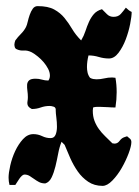

<svg xmlns="http://www.w3.org/2000/svg" viewBox="-20 -602 455 627"><path d="M103 -582Q137 -582 157 -571Q177 -560 190.5 -543.5Q204 -527 215.5 -507.5Q227 -488 245 -470Q254 -485 259 -500.5Q264 -516 270.5 -530.5Q277 -545 286.5 -556Q296 -567 313 -572Q321 -564 329.5 -555.5Q338 -547 351 -547Q366 -547 374.5 -556.5Q383 -566 391 -577Q401 -567 410 -563Q410 -549 405 -523.5Q400 -498 390.5 -473Q381 -448 367 -429.5Q353 -411 336 -411Q319 -411 302.5 -416Q286 -421 269 -421Q264 -401 264 -383Q264 -374 266 -365Q268 -356 274 -348Q279 -345 284.5 -344Q290 -343 295 -343Q308 -343 320.5 -346Q333 -349 346 -349L357 -348Q359 -337 360 -325Q361 -313 361 -301Q361 -289 360 -276.5Q359 -264 357 -251Q345 -251 332.5 -252Q320 -253 308 -253Q302 -253 296 -253Q290 -253 284 -251L283 -241Q283 -222 288.5 -207.5Q294 -193 303 -180.5Q312 -168 323.5 -157Q335 -146 347 -134L354 -133Q364 -133 370.5 -142Q377 -151 386 -154L395 -157Q400 -153 404.5 -149Q409 -145 409 -138Q409 -125 400 -101Q391 -77 377.5 -53.5Q364 -30 347 -12.5Q330 5 315 5Q288 5 268 -8.5Q248 -22 234 -42Q220 -62 209.5 -85.5Q199 -109 191 -129L181 -139Q174 -122 170 -100.5Q166 -79 161 -58.5Q156 -38 148.5 -22.5Q141 -7 128 -3Q116 -3 107.5 -7.5Q99 -12 91.5 -17.5Q84 -23 76.5 -27.5Q69 -32 60 -32Q56 -32 51.5 -28Q47 -24 43 -18Q39 -12 35.5 -6.5Q32 -1 30 2H11Q8 -10 8 -22Q8 -37 13.5 -61.5Q19 -86 29.5 -108.5Q40 -131 55 -147.5Q70 -164 89 -164Q104 -164 117.5 -157.5Q131 -151 145 -151Q157 -151 161.5 -162Q166 -173 166 -188Q166 -203 164 -218Q162 -233 162 -241Q163 -251 155.5 -253.5Q148 -256 142 -256Q127 -256 113 -251Q99 -246 84 -246Q76 -250 73 -254Q70 -258 69.5 -262.5Q69 -267 70 -272.5Q71 -278 71 -285Q71 -295 69.5 -305.5Q68 -316 68.5 -325Q69 -334 75 -339.5Q81 -345 96 -345Q107 -345 117 -342Q127 -339 138 -339Q143 -346 143 -355Q143 -366 137 -377.5Q131 -389 122.5 -399Q114 -409 103.5 -417.5Q93 -426 84 -431Q70 -438 58 -437Q46 -436 35 -441Q30 -443 28.5 -447.5Q27 -452 27 -457Q27 -460 28 -463.5Q29 -467 30 -470Q38 -481 48.5 -491.5Q59 -502 65 -514Q68 -520 70.5 -531Q73 -542 77 -553.5Q81 -565 87 -573.5Q93 -582 103 -582Z"/></svg>

Font: CAT Schmalfette Thannhaeuser
Style: Regular
Weight: 700
Designer: Peter Wiegel nach Herbert Thanhaeuser 1939/40
Foundry: CAT-Fonts, Peter Wiegel
Version: Version 1.000